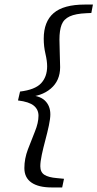

<svg xmlns="http://www.w3.org/2000/svg" viewBox="-20 -677 428 843"><path d="M59 -236 68 -275Q134 -283 160.5 -311.5Q187 -340 187 -386Q187 -409 179.5 -441Q172 -473 172 -507Q172 -582 215.5 -619.5Q259 -657 353 -657H388L381 -620L359 -619Q312 -617 286 -605Q260 -593 250.5 -568.5Q241 -544 241 -503Q241 -476 242.5 -440Q244 -404 244 -382Q244 -323 203 -288Q162 -253 95 -251L97 -260Q152 -259 176.5 -236Q201 -213 201 -175Q201 -156 194.5 -125.5Q188 -95 179 -61.5Q170 -28 163.5 2.5Q157 33 157 53Q157 79 175 90.5Q193 102 230 105L261 108L253 146H207Q149 146 118 124.5Q87 103 87 61Q87 20 102.5 -21Q118 -62 133.5 -100Q149 -138 149 -169Q149 -196 128.5 -213Q108 -230 59 -236Z"/></svg>

Font: Lisu Bosa
Style: Italic
Weight: 400
Italic angle: -19°
Designer: David Morse, Annie Olsen, Victor Gaultney, Frank Grießhammer (Latin)
Foundry: SIL International
Version: Version 2.000